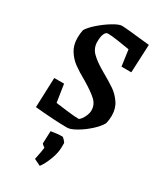

<svg xmlns="http://www.w3.org/2000/svg" viewBox="-216 -693 877 1034"><g transform="rotate(30 222.0 -175.5)"><path d="M40 -2 47 -187H108L125 -77Q164 -72 205 -67Q246 -62 270 -62Q275 -62 284.5 -74Q294 -86 301 -103Q308 -120 308 -135Q308 -172 280 -197.5Q252 -223 195 -257Q148 -283 118 -305Q88 -327 67.5 -359.5Q47 -392 47 -436Q47 -465 52 -487Q64 -509 98 -539Q132 -569 168.5 -591Q205 -613 223 -613Q246 -613 399 -596L391 -421H330L316 -521Q283 -527 240.5 -533Q198 -539 178 -539Q166 -539 158 -522Q150 -505 150 -472Q150 -433 177 -406Q204 -379 256 -349Q314 -316 343 -296Q372 -276 394.5 -243.5Q417 -211 417 -166Q417 -140 411 -116Q398 -91 365 -61Q332 -31 296.5 -10.5Q261 10 241 10Q162 10 40 -2ZM175 242Q185 196 189 165Q170 152 170 148L173 71Q211 64 243 64Q247 64 257.5 75.5Q268 87 268 91V115Q268 150 252 192.5Q236 235 216 262Z"/></g></svg>

Font: Grenze Medium
Style: Regular
Weight: 500
Designer: Renata Polastri
Foundry: Omnibus-Type
Version: Version 1.002; ttfautohint (v1.8)